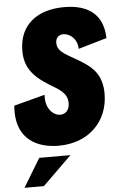

<svg xmlns="http://www.w3.org/2000/svg" viewBox="-66 -838 715 1122"><g transform="rotate(-5 292.0 -277.0)"><path d="M252.4 11.2C429.2 11.2 545.4 -106.9 545.4 -269C545.4 -379.4 490.2 -425.8 431.2 -463.4C353.5 -513.2 290 -530.3 290 -588.4C290 -620.6 310.5 -635.7 335 -635.7C371.6 -635.7 417 -602.5 417.5 -542.5L584.5 -591.3C580.6 -765.6 446.3 -793 354 -793C192.9 -793 88.4 -709.5 88.4 -560.1C88.4 -468.8 127.4 -411.6 227.5 -349.6C279.8 -317.4 331.5 -293.5 331.5 -232.4C331.5 -189.5 306.2 -168.5 277.3 -168.5C236.8 -168.5 189.5 -210 195.3 -292.5L13.7 -244.6C-3.9 -37.6 139.2 11.2 252.4 11.2ZM31.2 238.8H145L315.4 71.8H132.3Z"/></g></svg>

Font: Decalotype Black Italic
Style: Regular
Weight: 900
Italic angle: -10°
Designer: Alfredo Marco Pradil
Foundry: Alfredo Marco Pradil
Version: Version 1.0